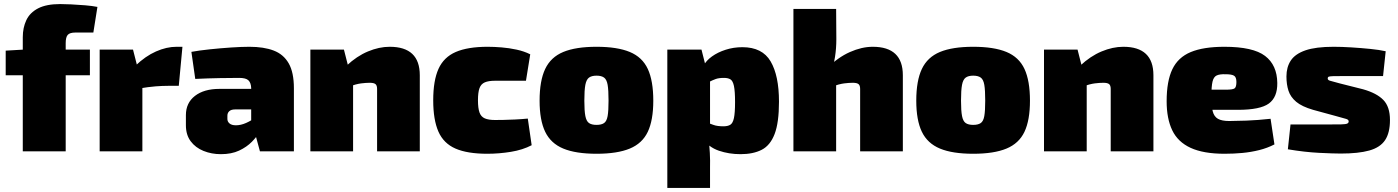

<svg xmlns="http://www.w3.org/2000/svg" viewBox="-20 -744 6874 944"><path d="M276 -724Q296 -724 329.5 -722.5Q363 -721 398.5 -718Q434 -715 459 -710L439 -584H351Q323 -584 313 -572.5Q303 -561 303 -532V0H92V-561Q92 -608 109.5 -645Q127 -682 167.5 -703Q208 -724 276 -724ZM422 -500V-374H8V-495L93 -500Z M634 -500 660 -398 680 -386V0H470V-500ZM877 -514 859 -322H806Q779 -322 745.5 -319.5Q712 -317 658 -308L646 -421Q695 -468 747 -491Q799 -514 848 -514Z M1206 -514Q1277 -514 1325.5 -495.5Q1374 -477 1399.5 -432.5Q1425 -388 1425 -310V0H1258L1229 -107L1215 -127V-311Q1214 -337 1201.5 -349Q1189 -361 1156 -361Q1117 -361 1060.5 -360Q1004 -359 940 -356L921 -489Q959 -496 1011.5 -501.5Q1064 -507 1116 -510.5Q1168 -514 1206 -514ZM1344 -307 1343 -206H1136Q1117 -206 1107.5 -197.5Q1098 -189 1098 -175V-159Q1098 -146 1108.5 -137Q1119 -128 1140 -128Q1164 -128 1190 -139.5Q1216 -151 1240 -169Q1264 -187 1281 -206V-142Q1274 -125 1259 -99Q1244 -73 1218.5 -47Q1193 -21 1155.5 -3.5Q1118 14 1066 14Q1020 14 980.5 -2Q941 -18 917.5 -49.5Q894 -81 894 -128V-178Q894 -238 938.5 -272.5Q983 -307 1059 -307Z M1896 -514Q2044 -514 2044 -374V0H1834V-307Q1834 -324 1826 -330.5Q1818 -337 1798 -337Q1779 -337 1755.5 -334Q1732 -331 1694 -318L1684 -421Q1734 -468 1789 -491Q1844 -514 1896 -514ZM1671 -500 1697 -398 1716 -386V0H1506V-500Z M2378 -514Q2409 -514 2446 -511Q2483 -508 2520 -500Q2557 -492 2587 -477L2566 -347Q2518 -347 2482 -347Q2446 -347 2414 -347Q2382 -347 2363.5 -339Q2345 -331 2337.5 -310.5Q2330 -290 2330 -251Q2330 -212 2337.5 -191Q2345 -170 2363.5 -162Q2382 -154 2414 -154Q2431 -154 2456.5 -154.5Q2482 -155 2513 -156.5Q2544 -158 2575 -161L2594 -30Q2550 -7 2492 2.5Q2434 12 2376 12Q2278 12 2219.5 -13.5Q2161 -39 2135.5 -97Q2110 -155 2110 -251Q2110 -348 2136 -405.5Q2162 -463 2221 -488.5Q2280 -514 2378 -514Z M2913 -514Q3015 -514 3076.5 -488.5Q3138 -463 3165 -405Q3192 -347 3192 -249Q3192 -153 3165 -96Q3138 -39 3076.5 -13.5Q3015 12 2913 12Q2811 12 2749.5 -13.5Q2688 -39 2660.5 -96Q2633 -153 2633 -249Q2633 -347 2660.5 -405Q2688 -463 2749.5 -488.5Q2811 -514 2913 -514ZM2913 -372Q2889 -372 2876 -362.5Q2863 -353 2858 -327Q2853 -301 2853 -249Q2853 -199 2858 -173.5Q2863 -148 2876 -139Q2889 -130 2913 -130Q2937 -130 2950 -139Q2963 -148 2967.5 -173.5Q2972 -199 2972 -249Q2972 -301 2967.5 -327Q2963 -353 2950 -362.5Q2937 -372 2913 -372Z M3630 -512Q3728 -512 3769 -442Q3810 -372 3810 -244Q3810 -141 3788.5 -85Q3767 -29 3725 -7.5Q3683 14 3621 14Q3564 14 3514.5 -3Q3465 -20 3435 -62L3449 -144Q3469 -137 3487.5 -130Q3506 -123 3537 -123Q3558 -123 3570.5 -130.5Q3583 -138 3588.5 -163.5Q3594 -189 3594 -242Q3594 -296 3588.5 -321.5Q3583 -347 3571 -354Q3559 -361 3540 -361Q3514 -361 3499 -355.5Q3484 -350 3468 -342L3439 -421Q3452 -446 3480.5 -466.5Q3509 -487 3548 -499.5Q3587 -512 3630 -512ZM3429 -500 3449 -421 3471 -405V-74L3465 -62Q3468 -30 3470 8Q3472 46 3471 81V180H3261V-500Z M4271 -514Q4419 -514 4419 -374V0H4209V-307Q4209 -324 4201 -330.5Q4193 -337 4173 -337Q4154 -337 4130.5 -334Q4107 -331 4069 -318L4047 -409Q4100 -462 4158.5 -488Q4217 -514 4271 -514ZM4091 -700 4092 -551Q4092 -506 4085.5 -464.5Q4079 -423 4071 -398L4091 -386V0H3881V-700Z M4765 -514Q4867 -514 4928.5 -488.5Q4990 -463 5017 -405Q5044 -347 5044 -249Q5044 -153 5017 -96Q4990 -39 4928.5 -13.5Q4867 12 4765 12Q4663 12 4601.5 -13.5Q4540 -39 4512.5 -96Q4485 -153 4485 -249Q4485 -347 4512.5 -405Q4540 -463 4601.5 -488.5Q4663 -514 4765 -514ZM4765 -372Q4741 -372 4728 -362.5Q4715 -353 4710 -327Q4705 -301 4705 -249Q4705 -199 4710 -173.5Q4715 -148 4728 -139Q4741 -130 4765 -130Q4789 -130 4802 -139Q4815 -148 4819.5 -173.5Q4824 -199 4824 -249Q4824 -301 4819.5 -327Q4815 -353 4802 -362.5Q4789 -372 4765 -372Z M5503 -514Q5651 -514 5651 -374V0H5441V-307Q5441 -324 5433 -330.5Q5425 -337 5405 -337Q5386 -337 5362.5 -334Q5339 -331 5301 -318L5291 -421Q5341 -468 5396 -491Q5451 -514 5503 -514ZM5278 -500 5304 -398 5323 -386V0H5113V-500Z M6000 -514Q6141 -514 6200 -469Q6259 -424 6260 -336Q6261 -266 6218.5 -235Q6176 -204 6066 -204H5797V-303H6007Q6041 -303 6050 -309.5Q6059 -316 6059 -341Q6059 -365 6047 -372Q6035 -379 6006 -379Q5977 -380 5962 -373Q5947 -366 5941.5 -342.5Q5936 -319 5936 -269Q5936 -223 5942.5 -197Q5949 -171 5968 -160Q5987 -149 6024 -149Q6054 -149 6108.5 -151Q6163 -153 6227 -160L6246 -34Q6211 -16 6171 -6Q6131 4 6088.5 8Q6046 12 6001 12Q5897 12 5834 -17Q5771 -46 5743.5 -103.5Q5716 -161 5716 -246Q5716 -345 5744 -403.5Q5772 -462 5834.5 -488Q5897 -514 6000 -514Z M6537 -514Q6577 -514 6624.5 -511Q6672 -508 6717 -503.5Q6762 -499 6793 -492L6780 -370Q6730 -370 6679.5 -370Q6629 -370 6583 -370Q6550 -370 6534 -369.5Q6518 -369 6513 -367Q6508 -365 6508 -358Q6508 -350 6519.5 -347Q6531 -344 6567 -334L6682 -305Q6749 -286 6781.5 -252.5Q6814 -219 6814 -154Q6814 -91 6790 -55Q6766 -19 6712.5 -4Q6659 11 6572 11Q6536 11 6465.5 7.5Q6395 4 6312 -10L6325 -132Q6338 -132 6366.5 -132Q6395 -132 6431.5 -132Q6468 -132 6503 -132Q6551 -132 6574 -132.5Q6597 -133 6604 -136.5Q6611 -140 6611 -147Q6611 -156 6598 -159.5Q6585 -163 6546 -174L6436 -204Q6381 -220 6353 -243.5Q6325 -267 6315 -298Q6305 -329 6305 -368Q6305 -414 6326.5 -446.5Q6348 -479 6398.5 -496.5Q6449 -514 6537 -514Z"/></svg>

Font: Exo 2 Black
Style: Regular
Weight: 900
Designer: Natanael Gama
Foundry: Natanael Gama
Version: Version 2.010